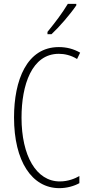

<svg xmlns="http://www.w3.org/2000/svg" viewBox="-20 -969 461 999"><path d="M377 -941V-949H333C302 -898 270 -856 227 -803V-791H248C288 -828 345 -894 377 -941ZM286 -689C315 -689 349 -682 381 -662L397 -695C362 -715 326 -724 286 -724C119 -724 53 -551 53 -358C53 -130 146 10 289 10C328 10 366 -1 393 -16V-53C370 -40 335 -25 291 -25C169 -25 92 -158 92 -357C92 -526 145 -689 286 -689Z"/></svg>

Font: Noto Sans Thai Looped ExtraCondensed ExtraLight
Style: Regular
Weight: 200
Width: 2
Designer: Sasikarn Vongin, Ben Mitchell
Foundry: The Fontpad Ltd
Version: Version 1.001